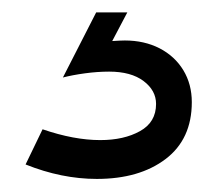

<svg xmlns="http://www.w3.org/2000/svg" viewBox="-20 -25 324 304"><path d="M20.5 235.4 47.4 179.7Q97.2 196.8 138.7 196.8Q176.3 196.8 201.7 182.6Q227.1 168.5 227.1 139.6Q227.1 118.2 207.3 103.3Q187.5 88.4 152.8 88.4Q134.3 88.4 114.5 91.1Q94.7 93.8 79.6 97.7L132.3 -5.4H181.6L157.7 40Q171.4 39.1 177.7 39.1Q208.5 39.1 232.7 51.5Q256.8 64 270.3 86.2Q283.7 108.4 283.7 136.7Q283.7 195.3 242.2 226.8Q200.7 258.3 133.3 258.3Q77.6 258.3 20.5 235.4Z"/></svg>

Font: Glacial Indifference
Style: Regular
Weight: 400
Designer: Alfredo Marco Pradil
Foundry: Alfredo Marco Pradil
Version: Version 1.312